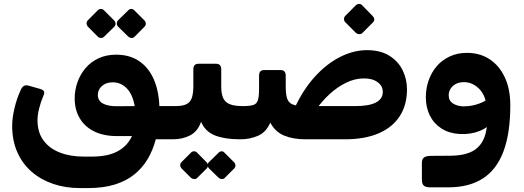

<svg xmlns="http://www.w3.org/2000/svg" viewBox="-20 -699 2653 972"><path d="M384.2 253.1Q312 253.1 249.9 232.2Q187.9 211.4 141 171.1Q94.1 130.9 67.9 72Q41.6 13.1 41.6 -62.9Q41.6 -101 53.3 -150.9Q65 -200.9 84.3 -242Q90.8 -258 100.8 -263.9Q110.9 -269.9 127.8 -264.6L180 -249.7Q197.4 -244.9 202.3 -237.4Q207.2 -229.9 198.5 -211Q185.2 -178.7 177.6 -148.2Q169.9 -117.6 169.9 -90Q169.9 -29.7 199.6 11.2Q229.2 52.1 282.2 72.9Q335.2 93.8 403.6 93.8H443.9Q488.8 93.8 522.6 86.1Q556.4 78.4 580.6 64.1Q604.9 49.8 621.6 30.7Q638.4 11.6 648.1 -10.1H571.6Q504.5 -10.1 456.8 -33.7Q409.1 -57.2 383.6 -100.4Q358.1 -143.6 358.1 -200.7Q358.1 -243.4 372.1 -282.7Q386 -322.1 412.6 -353.6Q439.1 -385.1 478.4 -403.7Q517.8 -422.2 567.5 -422.2Q636.4 -422.2 684.2 -389.8Q732 -357.4 757.9 -299Q783.7 -240.6 786.9 -161.9H870.2Q885.2 -161.9 885.2 -146.9V-23.8Q885.2 6.2 855.2 6.2H768.7Q754.6 60.1 728.1 105.3Q701.6 150.5 660.3 183.9Q619 217.2 561.1 235.2Q503.3 253.1 426 253.1ZM568.6 -161.2 661.9 -161.9Q651.3 -221.6 621.6 -251.9Q592 -282.2 550.6 -282.2Q525.9 -282.2 509.2 -272.7Q492.5 -263.2 483.9 -249.1Q475.4 -235 475.4 -219Q475.4 -188.4 501.3 -174.8Q527.1 -161.2 568.6 -161.2ZM506.8 -513Q500.9 -507.1 491.4 -506.8Q482 -506.5 474.5 -514L424.8 -564.1Q418.9 -571 418.3 -579.9Q417.6 -588.9 424.8 -596.4L474.5 -646.5Q482 -654 491.1 -653.7Q500.3 -653.4 506.8 -646.5L556.9 -596.4Q564.4 -589.2 564.9 -579.6Q565.4 -570 557.9 -563.1ZM661.2 -513Q654.1 -505.5 645 -506.5Q635.9 -507.5 629 -514L577.9 -564.1Q571.4 -570.6 571.4 -580.2Q571.4 -589.9 577.9 -596.4L629 -646.5Q635.9 -653.4 644.3 -653.7Q652.8 -654 660.2 -646.5L710.4 -596.4Q717.9 -589.2 718.2 -579.9Q718.5 -570.6 711 -563.1Z M855 6.2Q840 6.2 840 -9.1V-131.9Q840 -161.9 870 -161.9Q921 -161.9 939.9 -183.7Q958.8 -205.6 958.8 -260.1V-348.1Q958.8 -376.2 985 -376.2H1073.7Q1100 -376.2 1100 -348.1V-260.1Q1100 -225.6 1109.3 -203.9Q1118.6 -182.1 1142.2 -172Q1165.9 -161.9 1208.7 -161.9Q1223.7 -161.9 1223.7 -146.9V-23.8Q1223.7 6.2 1193.7 6.2Q1119 6.2 1069.1 -13Q1019.3 -32.3 997.9 -82.6Q982 -34.8 943.6 -14.3Q905.2 6.2 855 6.2ZM977.7 202.2Q971.9 208.1 962.7 207.6Q953.6 207.1 946.7 201.2L898.5 153Q892.6 146.5 892.3 137.5Q892 128.5 898.5 122L946.7 73.8Q953.6 66.9 962.6 66.9Q971.5 66.9 977.7 73.8L1025.4 122Q1032.2 128.5 1032.7 137.8Q1033.2 147.1 1026.4 154ZM1117.2 202.2Q1111.4 208.1 1102.6 207.6Q1093.7 207.1 1086.9 201.2L1037.6 153Q1031.8 146.5 1031.4 137.2Q1031.1 127.9 1037.6 122L1086.9 73.8Q1093.7 66.9 1102.1 66.9Q1110.4 66.9 1116.2 73.8L1164.5 122Q1171.4 128.5 1171.9 137.8Q1172.4 147.1 1165.5 154Z M1197.8 6.2Q1189.3 6.2 1184.1 2.4Q1179 -1.4 1179 -12.9V-135.6Q1179 -149.6 1187 -155.7Q1195 -161.9 1209 -161.9Q1244 -161.9 1261.9 -167.4Q1279.8 -172.9 1285.6 -191.8Q1291.5 -210.7 1291.5 -249.5V-316.2Q1291.5 -344.4 1317.8 -344.4H1400.2Q1426.5 -344.4 1426.5 -316.2V-262Q1426.5 -222.9 1433.4 -200.9Q1440.4 -179 1461.2 -170.4Q1482 -161.9 1522.6 -161.9H1779Q1848.2 -161.9 1883.1 -180.1Q1917.9 -198.4 1917.9 -233.7Q1917.9 -264.5 1890.6 -283.8Q1863.4 -303.1 1819 -301.9Q1774.9 -301.3 1731.5 -279.9Q1688.1 -258.6 1649.1 -223Q1610 -187.4 1578.5 -142.1L1468.9 -145.9Q1511.6 -241.2 1571.5 -308Q1631.4 -374.7 1700.2 -409.9Q1769 -445.1 1837.7 -445.1Q1906.6 -445.1 1951.4 -416.8Q1996.2 -388.5 2018.3 -343.3Q2040.4 -298.1 2040.4 -246.9Q2040.4 -167.5 2003.7 -110.9Q1967 -54.2 1896.9 -24Q1826.9 6.2 1725.9 6.2H1526.3Q1464.9 6.2 1419.2 -12.3Q1373.6 -30.8 1348.3 -78.3Q1327.5 -29.6 1286.3 -11.7Q1245 6.2 1197.8 6.2ZM1814.7 -532.2Q1808.2 -525.7 1798.2 -526.2Q1788.1 -526.7 1781.2 -533.2L1728.6 -585.9Q1721.5 -593.4 1721.5 -602.8Q1721.5 -612.2 1728.6 -619.4L1781.2 -672Q1788.1 -678.9 1797.7 -679.2Q1807.2 -679.5 1813.7 -672L1865.1 -619.4Q1883.4 -600.9 1867.4 -584.9Z M2158 249.4Q2137.4 249.4 2126.6 241.7Q2115.8 234 2115.8 209V125.8Q2115.8 106.5 2126.6 98.3Q2137.4 90 2162.4 90L2259.2 89.4Q2338.6 88.8 2381.3 61.1Q2424 33.5 2438.5 -24Q2453 -81.5 2446.9 -169.4L2563.4 -166.1Q2563.4 -24.6 2528.8 67.6Q2494.2 159.8 2424.4 204.6Q2354.6 249.4 2248.6 249.4ZM2443 -166.2Q2435.5 -222 2402.4 -252.6Q2369.4 -283.1 2329.5 -283.1Q2304.4 -283.1 2286.9 -273.6Q2269.5 -264 2260.5 -248.9Q2251.5 -233.9 2251.5 -216.7Q2251.5 -188.6 2273.9 -174.7Q2296.2 -160.7 2328 -160.7Q2370.5 -160.7 2409 -175.8Q2447.5 -190.9 2463.7 -210.6L2475 -88.1Q2454.6 -54.9 2408.5 -36.2Q2362.4 -17.5 2306.8 -20.6Q2253.6 -23.7 2215.1 -48.4Q2176.6 -73 2156.2 -114Q2135.8 -155 2135.8 -207Q2135.8 -250.5 2149.6 -290.9Q2163.4 -331.2 2190 -362.7Q2216.6 -394.1 2255.7 -412.7Q2294.7 -431.4 2344.2 -431.4Q2409.4 -431.4 2458.4 -399.3Q2507.5 -367.2 2535.4 -307.9Q2563.4 -248.5 2563.4 -166.1Z"/></svg>

Font: Rubik Light
Style: Italic
Weight: 300
Italic angle: -12°
Designer: Hubert and Fischer
Foundry: Hubert and Fischer
Version: Version 2.300;gftools[0.9.30]